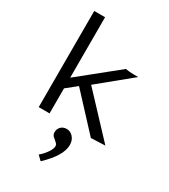

<svg xmlns="http://www.w3.org/2000/svg" viewBox="-225 -770 1012 1150"><g transform="rotate(30 281.5 -195.0)"><path d="M440 4 223 -230 152 -173V0H77V-665H152V-247L415 -459Q443 -454 475 -454H503L282 -273L538 0ZM249 275 219 246Q246 223 263.5 197Q281 171 281 153Q281 140 269 130.5Q257 121 245.5 110Q234 99 234 82Q234 60 249 44.5Q264 29 289 29Q314 29 333 50Q352 71 352 104Q352 141 326 184Q300 227 249 275Z"/></g></svg>

Font: Inconsolata SemiExpanded
Style: Regular
Weight: 400
Width: 6
Monospace: yes
Designer: Raph Levien, Cyreal, Brenton Simpson
Foundry: Raph Levien, Cyreal, Google
Version: Version 3.100; ttfautohint (v1.8.4.7-5d5b)